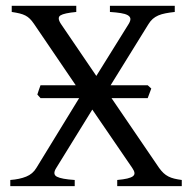

<svg xmlns="http://www.w3.org/2000/svg" viewBox="-20 -635 655 655"><path d="M483.9 -300.3H360.4L522.9 -62Q530.3 -51.8 537.8 -44.7Q545.4 -37.6 554.4 -33Q563.5 -28.3 574.7 -25.6Q585.9 -22.9 600.1 -21V0H379.9V-21Q401.4 -22.9 414.6 -26.1Q427.7 -29.3 433.6 -33.9Q439.5 -38.6 438.7 -45.4Q438 -52.2 431.2 -62L294.9 -261.2L171.9 -62Q158.2 -40.5 174.1 -32.2Q189.9 -23.9 234.9 -21V0H15.1V-21Q46.9 -23.4 69.3 -32.5Q91.8 -41.5 104 -62L250 -300.3H118.2L107.4 -312.5Q109.9 -319.8 112.5 -328.1Q115.2 -336.4 118.2 -344.2H238.3L96.2 -553.2Q88.9 -564 82 -570.8Q75.2 -577.6 66.7 -582Q58.1 -586.4 47.1 -589.1Q36.1 -591.8 20 -594.2V-615.2H240.2V-594.2Q198.7 -590.3 186.3 -582.5Q173.8 -574.7 188 -553.2L308.6 -376L418.9 -553.2Q425.8 -564.5 424.8 -571.5Q423.8 -578.6 415.5 -583.3Q407.2 -587.9 392.1 -590.3Q377 -592.8 355 -594.2V-615.2H576.2V-594.2Q558.6 -592.3 544.7 -589.6Q530.8 -586.9 520 -582.3Q509.3 -577.6 501.2 -570.6Q493.2 -563.5 486.8 -553.2L357.4 -344.2H483.9L496.1 -333Z"/></svg>

Font: Gentium Plus
Style: Regular
Weight: 400
Designer: J. Victor Gaultney, Annie Olsen, Iska Routamaa
Foundry: SIL International
Version: Version 1.510